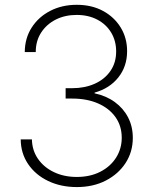

<svg xmlns="http://www.w3.org/2000/svg" viewBox="-20 -757 625 787"><path d="M294.9 9.8Q229.5 9.8 177.5 -15.1Q125.5 -40 95.5 -84.2Q65.4 -128.4 64.9 -185.5H110.8Q111.8 -140.1 136 -105.5Q160.2 -70.8 201.4 -51.3Q242.7 -31.7 294.4 -31.7Q349.6 -31.7 391.1 -53Q432.6 -74.2 455.8 -110.8Q479 -147.5 479 -192.4Q479 -240.7 453.4 -276.9Q427.7 -313 382.1 -333Q336.4 -353 275.9 -353H249V-395.5H275.9Q327.6 -395.5 368.4 -413.8Q409.2 -432.1 432.6 -466.1Q456.1 -500 456.1 -545.9Q456.1 -589.4 435.8 -623.3Q415.5 -657.2 378.9 -676.5Q342.3 -695.8 293.9 -695.8Q246.6 -695.8 208.7 -676.8Q170.9 -657.7 148.7 -623.5Q126.5 -589.4 126.5 -543.5H81.5Q82 -600.6 109.9 -644Q137.7 -687.5 185.8 -712.4Q233.9 -737.3 294.4 -737.3Q356 -737.3 402.3 -712.2Q448.7 -687 474.9 -644Q501 -601.1 501 -547.4Q501 -484.9 465.1 -439.7Q429.2 -394.5 367.7 -377.4V-374.5Q415.5 -364.3 450.7 -338.6Q485.8 -313 505.1 -275.6Q524.4 -238.3 524.4 -191.9Q524.4 -134.8 494.9 -89.1Q465.3 -43.5 413.6 -16.8Q361.8 9.8 294.9 9.8Z"/></svg>

Font: Inter 18pt ExtraLight
Style: Regular
Weight: 250
Designer: Rasmus Andersson
Foundry: rsms
Version: Version 4.001;git-66647c0bb